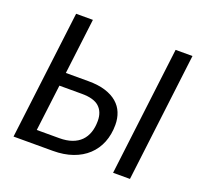

<svg xmlns="http://www.w3.org/2000/svg" viewBox="-123 -860 1067 1005"><g transform="rotate(20 410.0 -358.0)"><path d="M276.5 -74Q316.5 -74 346.2 -84.5Q376 -95 395.8 -115Q415.5 -135 425.2 -163.2Q435 -191.5 435 -227.5Q435 -277.5 405 -305Q375 -332.5 308.5 -332.5H183L151 -74ZM318 -406.5Q373 -406.5 412.8 -394Q452.5 -381.5 478.2 -359.2Q504 -337 516.2 -306.5Q528.5 -276 528.5 -239.5Q528.5 -185.5 510.8 -141.2Q493 -97 459.2 -65.5Q425.5 -34 377 -17Q328.5 0 267.5 0H48.5L136.5 -716H230L192 -406.5ZM697 0H603L690.5 -716.5H784.5Z"/></g></svg>

Font: Lato 2
Style: Italic
Weight: 400
Italic angle: -7°
Designer: Lukasz Dziedzic with Adam Twardoch and Botio Nikoltchev
Foundry: tyPoland Lukasz Dziedzic
Version: Version 2.015; 2015-08-06; http://www.latofonts.com/